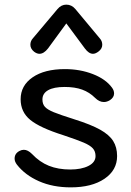

<svg xmlns="http://www.w3.org/2000/svg" viewBox="-20 -798 567 828"><path d="M53 -88Q43 -101 43 -114Q43 -136 64 -147Q73 -152 83 -152Q100 -152 118 -134Q151 -99 191 -83Q231 -67 283 -67Q331 -67 361.5 -82.5Q392 -98 392 -125Q392 -145 380.5 -158Q369 -171 341 -183Q313 -195 253 -215Q152 -247 110.5 -281Q69 -315 69 -370Q69 -429 120.5 -464.5Q172 -500 260 -500Q325 -500 380.5 -478.5Q436 -457 463 -420Q472 -408 472 -395Q472 -378 454 -366Q441 -358 428 -358Q408 -358 390 -376Q366 -400 334.5 -411.5Q303 -423 259 -423Q212 -423 187.5 -409Q163 -395 163 -369Q163 -349 174 -337Q185 -325 212 -314Q239 -303 302 -283Q372 -261 411.5 -239Q451 -217 468 -190Q485 -163 485 -125Q485 -64 430.5 -27Q376 10 285 10Q208 10 148 -16.5Q88 -43 53 -88ZM111 -605Q111 -621 122 -633L228 -759Q244 -778 266 -778Q289 -778 305 -759L410 -633Q421 -621 421 -605Q421 -588 405 -576Q392 -566 381 -566Q363 -566 346 -589L266 -697L187 -589Q169 -566 150 -566Q139 -566 127 -575Q111 -588 111 -605Z"/></svg>

Font: Kodchasan Medium
Style: Regular
Weight: 500
Designer: Katatrad Aksorn Co.,Ltd.
Foundry: Cadson Demak Co.,Ltd.
Version: Version 1.000; ttfautohint (v1.6)